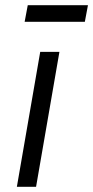

<svg xmlns="http://www.w3.org/2000/svg" viewBox="-20 -720 359 740"><path d="M135 -520H209L119 0H45ZM87 -700H319L307 -636H75Z"/></svg>

Font: Fixel Italic Variable Display Thin
Style: Italic
Weight: 100
Italic angle: -10°
Designer: AlfaBravo + MacPaw
Foundry: Kyrylo Tkachov, Marchela Mozhyna, Serhii Makarenko, Maria Weinstein, Zakhar Kryvoshyya
Version: Version 1.210;Glyphs 3.2 (3217)